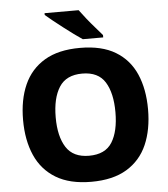

<svg xmlns="http://www.w3.org/2000/svg" viewBox="-61 -986 918 1050"><g transform="rotate(-5 398.0 -460.5)"><path d="M741 -358Q741 -247 705 -164.5Q669 -82 593 -36Q517 10 398 10Q280 10 204 -36Q128 -82 91.5 -165Q55 -248 55 -359Q55 -470 91.5 -552Q128 -634 204 -679.5Q280 -725 399 -725Q518 -725 593.5 -679.5Q669 -634 705 -551.5Q741 -469 741 -358ZM234 -358Q234 -253 272.5 -193Q311 -133 398 -133Q487 -133 524.5 -193Q562 -253 562 -358Q562 -463 524.5 -523.5Q487 -584 399 -584Q311 -584 272.5 -523.5Q234 -463 234 -358ZM410 -931Q426 -909 448 -881.5Q470 -854 492.5 -828.5Q515 -803 531 -784V-771H419Q399 -784 372.5 -803.5Q346 -823 317.5 -845Q289 -867 264 -887Q239 -907 223 -921V-931Z"/></g></svg>

Font: Noto Sans Gurmukhi UI ExtraBold
Style: Regular
Weight: 800
Designer: Jelle Bosma - Monotype Design Team
Foundry: Monotype Imaging Inc.
Version: Version 2.004; ttfautohint (v1.8.4.7-5d5b)